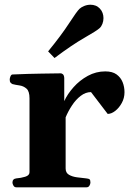

<svg xmlns="http://www.w3.org/2000/svg" viewBox="-20 -800 560 820"><path d="M49.8 0Q41.5 0 37.4 -7.3Q33.2 -14.6 33.2 -20Q33.2 -36.1 49.3 -38.1Q69.3 -39.6 87.6 -45.2Q106 -50.8 106 -64.5V-379.9Q106 -410.2 93.3 -421.4Q80.6 -432.6 63.5 -435.1Q46.4 -437.5 33.2 -440.9Q28.3 -443.4 24.9 -447.3Q21.5 -451.2 21.5 -460.4Q21.5 -466.3 24.7 -473.9Q27.8 -481.4 33.2 -481.9Q103 -484.9 156.5 -485.6Q210 -486.3 239.7 -486.8Q243.7 -486.8 248.5 -482.9Q253.4 -479 254.4 -467.3V-368.2Q268.1 -398.4 294.2 -427.7Q320.3 -457 355.2 -476.1Q390.1 -495.1 429.7 -495.1Q460 -495.1 477.8 -482.2Q495.6 -469.2 503.7 -449Q511.7 -428.7 511.7 -406.2Q511.7 -381.3 500.2 -360.4Q488.8 -339.4 472.2 -326.4Q455.6 -313.5 439.9 -313.5L368.7 -406.7Q345.7 -406.7 324.7 -390.6Q303.7 -374.5 287.4 -349.6Q271 -324.7 260.3 -298.8V-80.6Q260.3 -62 274.4 -53.7Q288.6 -45.4 309.1 -42.7Q329.6 -40 348.6 -38.1Q358.9 -37.1 362.5 -34.2Q366.2 -31.2 366.2 -20Q366.2 -14.6 362.1 -7.3Q357.9 0 349.6 0ZM212.9 -552.2 185.5 -580.6Q242.2 -649.9 275.1 -700.7Q308.1 -751.5 319.3 -762.2Q327.1 -769.5 340.1 -774.7Q353 -779.8 366.7 -779.8Q377.9 -779.8 388.2 -775.9Q398.4 -772 406.2 -763.7Q414.6 -754.9 418.2 -744.4Q421.9 -733.9 421.9 -722.7Q421.9 -710 417.5 -698.5Q413.1 -687 405.8 -680.2Q394.5 -669.4 341.1 -638.9Q287.6 -608.4 212.9 -552.2Z"/></svg>

Font: Gelasio
Style: Bold
Weight: 700
Designer: Eben Sorkin
Foundry: Eben Sorkin
Version: Version 1.008